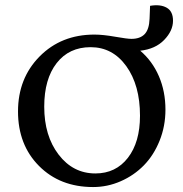

<svg xmlns="http://www.w3.org/2000/svg" viewBox="-20 -716 710 744"><path d="M650.4 -635.7Q650.4 -596.7 616.2 -561.3Q582 -525.9 523.4 -519.5Q570.3 -479.5 595.7 -420.7Q621.1 -361.8 621.1 -291Q621.1 -227.1 598.4 -170.7Q575.7 -114.3 537.4 -75.2Q499 -36.1 447.8 -13.7Q396.5 8.8 340.8 8.8Q212.4 8.8 131.1 -73Q49.8 -154.8 49.8 -284.2Q49.8 -412.6 133.5 -497.3Q217.3 -582 345.7 -582Q378.9 -582 426 -573.7Q473.1 -565.4 489.3 -565.4Q522.9 -565.4 540.5 -583.7Q558.1 -602.1 559.6 -643.6L561.5 -693.4Q601.1 -700.2 625.7 -686.3Q650.4 -672.4 650.4 -635.7ZM349.6 -43.9Q428.7 -43.9 475.6 -104.5Q522.5 -165 522.5 -267.6Q522.5 -385.7 469.5 -459.5Q416.5 -533.2 331.1 -533.2Q247.6 -533.2 199.5 -471.4Q151.4 -409.7 151.4 -302.7Q151.4 -189.5 207.3 -116.7Q263.2 -43.9 349.6 -43.9Z"/></svg>

Font: Crimson Pro
Style: Regular
Weight: 400
Designer: Jacques Le Bailly
Foundry: Baron von Fonthausen
Version: Version 1.003